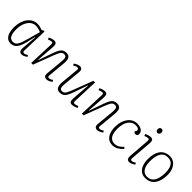

<svg xmlns="http://www.w3.org/2000/svg" viewBox="225 -1904 3087 3087"><g transform="rotate(45 1768.0 -360.5)"><path d="M437 -73Q436 -47 441.5 -37Q447 -27 463 -27Q480 -27 496 -34Q512 -41 529 -53L546 -28Q532 -17 516 -7.5Q500 2 483 8Q466 14 447 14Q427 14 413.5 4.5Q400 -5 394 -24Q388 -43 390 -71L411 -337L405 -338L369 -184Q357 -135 341.5 -98Q326 -61 305.5 -36Q285 -11 259 1.5Q233 14 201 14Q149 14 116.5 -15Q84 -44 69 -93Q54 -142 54 -201Q54 -276 72 -334.5Q90 -393 121.5 -433.5Q153 -474 193.5 -495.5Q234 -517 280 -517Q314 -517 343 -510.5Q372 -504 402 -493L435 -513L450 -506ZM205 -31Q232 -31 251.5 -41Q271 -51 287 -76Q303 -101 318.5 -146Q334 -191 353 -260L404 -448Q383 -460 350 -468.5Q317 -477 284 -477Q247 -477 214 -458.5Q181 -440 156 -404.5Q131 -369 117 -320Q103 -271 103 -208Q103 -146 115 -107Q127 -68 150 -49.5Q173 -31 205 -31Z M1115 -29Q1104 -19 1087 -9Q1070 1 1051 7.5Q1032 14 1013 14Q984 14 968 -4Q952 -22 955 -61L984 -370Q989 -429 977.5 -452Q966 -475 934 -475Q911 -475 894 -465Q877 -455 861.5 -426Q846 -397 823 -338L695 0H656L673 -433Q674 -454 668.5 -465Q663 -476 646 -476Q635 -476 618 -471Q601 -466 578 -457L567 -488Q578 -495 595.5 -502Q613 -509 632.5 -513.5Q652 -518 666 -518Q704 -518 715 -492.5Q726 -467 722 -416L699 -116L705 -115L791 -361Q811 -418 831.5 -452.5Q852 -487 878 -502Q904 -517 940 -517Q982 -517 1003.5 -498.5Q1025 -480 1031 -446Q1037 -412 1032 -365L1004 -66Q1003 -47 1007 -37.5Q1011 -28 1030 -28Q1045 -28 1061 -34.5Q1077 -41 1097 -56Z M1145 -474Q1157 -485 1174 -495Q1191 -505 1210 -511.5Q1229 -518 1248 -518Q1277 -518 1293 -500Q1309 -482 1305 -442L1276 -133Q1271 -75 1283 -51.5Q1295 -28 1326 -28Q1350 -28 1366 -38Q1382 -48 1398.5 -77.5Q1415 -107 1437 -166L1566 -504H1604L1587 -70Q1586 -50 1592 -38.5Q1598 -27 1614 -27Q1626 -27 1642.5 -32Q1659 -37 1682 -46L1694 -15Q1686 -11 1673.5 -5.5Q1661 0 1646.5 4Q1632 8 1618.5 11Q1605 14 1594 14Q1556 14 1545 -11.5Q1534 -37 1538 -87L1561 -388L1556 -389L1470 -143Q1450 -86 1429 -51.5Q1408 -17 1382 -1.5Q1356 14 1321 14Q1258 14 1240 -27.5Q1222 -69 1228 -138L1256 -437Q1258 -457 1254.5 -466Q1251 -475 1231 -475Q1216 -475 1200 -468.5Q1184 -462 1163 -448Z M2267 -29Q2256 -19 2239 -9Q2222 1 2203 7.5Q2184 14 2165 14Q2136 14 2120 -4Q2104 -22 2107 -61L2136 -370Q2141 -429 2129.5 -452Q2118 -475 2086 -475Q2063 -475 2046 -465Q2029 -455 2013.5 -426Q1998 -397 1975 -338L1847 0H1808L1825 -433Q1826 -454 1820.5 -465Q1815 -476 1798 -476Q1787 -476 1770 -471Q1753 -466 1730 -457L1719 -488Q1730 -495 1747.5 -502Q1765 -509 1784.5 -513.5Q1804 -518 1818 -518Q1856 -518 1867 -492.5Q1878 -467 1874 -416L1851 -116L1857 -115L1943 -361Q1963 -418 1983.5 -452.5Q2004 -487 2030 -502Q2056 -517 2092 -517Q2134 -517 2155.5 -498.5Q2177 -480 2183 -446Q2189 -412 2184 -365L2156 -66Q2155 -47 2159 -37.5Q2163 -28 2182 -28Q2197 -28 2213 -34.5Q2229 -41 2249 -56Z M2552 -518Q2599 -518 2630 -504.5Q2661 -491 2677 -469Q2693 -447 2693 -421Q2693 -398 2682 -386Q2671 -374 2652 -374Q2637 -374 2626.5 -381Q2616 -388 2610 -400L2620 -414Q2633 -433 2628.5 -448Q2624 -463 2604 -472Q2584 -481 2552 -481Q2516 -481 2485 -464Q2454 -447 2431 -415Q2408 -383 2395.5 -336Q2383 -289 2383 -228Q2383 -160 2399.5 -115.5Q2416 -71 2447 -49Q2478 -27 2521 -27Q2545 -27 2569 -34.5Q2593 -42 2618.5 -60Q2644 -78 2669 -107L2692 -80Q2673 -59 2652 -41.5Q2631 -24 2609.5 -11.5Q2588 1 2563.5 7.5Q2539 14 2512 14Q2451 14 2411.5 -18.5Q2372 -51 2353 -105.5Q2334 -160 2334 -225Q2334 -291 2350.5 -345Q2367 -399 2396.5 -437.5Q2426 -476 2466 -497Q2506 -518 2552 -518Z M2866 -430Q2868 -452 2862.5 -463.5Q2857 -475 2841 -475Q2827 -475 2810 -470Q2793 -465 2772 -456L2760 -488Q2780 -500 2810 -509Q2840 -518 2861 -518Q2888 -518 2900.5 -505.5Q2913 -493 2915.5 -472Q2918 -451 2915 -423L2887 -73Q2885 -47 2891 -37.5Q2897 -28 2911 -28Q2926 -28 2942 -34.5Q2958 -41 2979 -56L2996 -29Q2984 -18 2967.5 -8.5Q2951 1 2932 7.5Q2913 14 2893 14Q2869 14 2856.5 2Q2844 -10 2840.5 -28.5Q2837 -47 2838 -65ZM2846 -684Q2846 -706 2857.5 -720.5Q2869 -735 2887 -735Q2901 -735 2910.5 -729.5Q2920 -724 2924.5 -713.5Q2929 -703 2929 -688Q2929 -669 2918 -653.5Q2907 -638 2886 -638Q2869 -638 2857.5 -651Q2846 -664 2846 -684Z M3259 14Q3200 14 3158.5 -17Q3117 -48 3095.5 -104Q3074 -160 3074 -235Q3074 -293 3086 -344Q3098 -395 3124.5 -434Q3151 -473 3193 -495.5Q3235 -518 3294 -518Q3348 -518 3390 -489Q3432 -460 3456.5 -406Q3481 -352 3481 -274Q3481 -217 3468.5 -165Q3456 -113 3429.5 -73Q3403 -33 3361 -9.5Q3319 14 3259 14ZM3265 -23Q3328 -23 3364.5 -58.5Q3401 -94 3416.5 -151.5Q3432 -209 3432 -275Q3432 -337 3417.5 -383Q3403 -429 3371 -455Q3339 -481 3284 -481Q3237 -481 3206 -461.5Q3175 -442 3156.5 -407Q3138 -372 3130.5 -326.5Q3123 -281 3123 -229Q3123 -167 3139 -120.5Q3155 -74 3186.5 -48.5Q3218 -23 3265 -23Z"/></g></svg>

Font: Literata 18pt ExtraLight
Style: Italic
Weight: 250
Italic angle: -2°
Designer: Latin by Veronika Burian and Jose Scaglione. Greek by Irene Vlachou. Cyrillic by Vera Evstafieva
Foundry: TypeTogether
Version: Version 3.103;gftools[0.9.29]